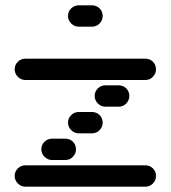

<svg xmlns="http://www.w3.org/2000/svg" viewBox="-20 -710 640 720"><path d="M35 -50Q35 -34 47 -22Q59 -10 75 -10H525Q542 -10 553.5 -22Q565 -34 565 -50Q565 -67 553.5 -78.5Q542 -90 525 -90H75Q59 -90 47 -78.5Q35 -67 35 -50ZM135 -150Q135 -134 147 -122Q159 -110 175 -110H225Q242 -110 253.5 -122Q265 -134 265 -150Q265 -167 253.5 -178.5Q242 -190 225 -190H175Q159 -190 147 -178.5Q135 -167 135 -150ZM235 -250Q235 -234 247 -222Q259 -210 275 -210H325Q342 -210 353.5 -222Q365 -234 365 -250Q365 -267 353.5 -278.5Q342 -290 325 -290H275Q259 -290 247 -278.5Q235 -267 235 -250ZM335 -350Q335 -334 347 -322Q359 -310 375 -310H425Q442 -310 453.5 -322Q465 -334 465 -350Q465 -367 453.5 -378.5Q442 -390 425 -390H375Q359 -390 347 -378.5Q335 -367 335 -350ZM35 -450Q35 -434 47 -422Q59 -410 75 -410H525Q542 -410 553.5 -422Q565 -434 565 -450Q565 -467 553.5 -478.5Q542 -490 525 -490H75Q59 -490 47 -478.5Q35 -467 35 -450ZM235 -650Q235 -634 247 -622Q259 -610 275 -610H325Q342 -610 353.5 -622Q365 -634 365 -650Q365 -667 353.5 -678.5Q342 -690 325 -690H275Q259 -690 247 -678.5Q235 -667 235 -650Z"/></svg>

Font: Matrix Sans Raster
Style: Regular
Weight: 400
Designer: Brad Neil
Version: Version 1.100